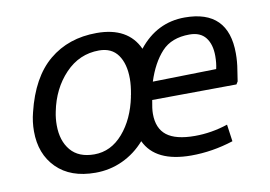

<svg xmlns="http://www.w3.org/2000/svg" viewBox="-53 -468 781 556"><g transform="rotate(-10 338.0 -190.0)"><path d="M647 -261Q647 -236 643 -213L638 -180L633 -172L385 -170Q380 -145 380 -130Q380 -87 406.5 -66.5Q433 -46 489 -46Q538 -46 586 -62L593 -12Q531 8 469 8Q364 8 333 -58Q305 -26 267.5 -8.5Q230 9 187 9Q114 9 73 -32Q32 -73 32 -140Q32 -168 39 -195Q63 -294 120 -341.5Q177 -389 260 -389Q352 -389 383 -321Q437 -389 519 -389Q647 -389 647 -261ZM326 -190V-192L327 -195Q332 -222 332 -242Q332 -286 313.5 -312Q295 -338 258 -338Q200 -338 158.5 -294.5Q117 -251 104 -185Q100 -166 100 -146Q100 -100 123.5 -72Q147 -44 193 -44Q242 -44 277.5 -85Q313 -126 326 -190ZM587 -264Q587 -298 571.5 -318Q556 -338 524 -338Q471 -338 442 -306.5Q413 -275 396 -222L583 -226Q587 -243 587 -264Z"/></g></svg>

Font: Cambay Devanagari
Style: Italic
Weight: 400
Italic angle: -11°
Designer: Pooja Saxena
Foundry: Pooja Saxena
Version: Version 1.018;PS 001.018;hotconv 1.0.70;makeotf.lib2.5.58329